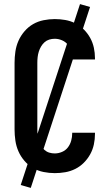

<svg xmlns="http://www.w3.org/2000/svg" viewBox="-20 -836 540 936"><path d="M247 8Q220 8 192.5 2.5Q165 -3 141.5 -16.5Q118 -30 99.5 -51.5Q81 -73 70 -98Q59 -123 55 -150.5Q51 -178 51 -205V-530Q51 -557 55 -584.5Q59 -612 70 -637Q81 -662 99.5 -683.5Q118 -705 141.5 -718.5Q165 -732 192.5 -737.5Q220 -743 247 -743Q273 -743 298.5 -738.5Q324 -734 347 -722.5Q370 -711 388.5 -692.5Q407 -674 419.5 -651.5Q432 -629 437.5 -603.5Q443 -578 443 -552V-546H332V-549Q332 -567 327 -585Q322 -603 311 -617.5Q300 -632 282.5 -639.5Q265 -647 247 -647Q233 -647 220 -643Q207 -639 197 -630Q187 -621 180 -609Q173 -597 169 -584Q165 -571 163.5 -557.5Q162 -544 162 -530V-205Q162 -191 163.5 -177.5Q165 -164 169 -151Q173 -138 180 -126Q187 -114 197 -105Q207 -96 220 -92Q233 -88 247 -88Q265 -88 282.5 -95.5Q300 -103 311 -117.5Q322 -132 327 -150Q332 -168 332 -186V-189H443V-183Q443 -157 437.5 -131.5Q432 -106 419.5 -83.5Q407 -61 388.5 -42.5Q370 -24 347 -12.5Q324 -1 298.5 3.5Q273 8 247 8ZM130 80 81 66 370 -816 419 -802Z"/></svg>

Font: Iosevka Custom
Style: Bold
Weight: 700
Monospace: yes
Designer: Belleve Invis
Foundry: Belleve Invis
Version: Version 30.3.3; ttfautohint (v1.8.3)